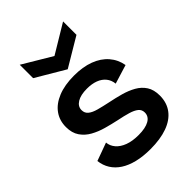

<svg xmlns="http://www.w3.org/2000/svg" viewBox="-228 -877 993 993"><g transform="rotate(-45 269.0 -380.5)"><path d="M274 13Q220 13 177.5 2.5Q135 -8 105 -27.5Q75 -47 57.5 -75Q40 -103 36 -138L135 -174Q137 -148 155 -127Q173 -106 205 -94Q237 -82 282 -82Q332 -82 359.5 -97.5Q387 -113 387 -142Q387 -163 371.5 -175.5Q356 -188 327.5 -196.5Q299 -205 259 -213Q222 -221 184.5 -231.5Q147 -242 115.5 -259.5Q84 -277 64.5 -305.5Q45 -334 45 -377Q45 -425 70.5 -460.5Q96 -496 145 -516Q194 -536 263 -536Q327 -536 375 -518Q423 -500 452.5 -466Q482 -432 490 -386L386 -354Q383 -382 367 -401.5Q351 -421 324.5 -431Q298 -441 262 -441Q216 -441 190 -425Q164 -409 164 -382Q164 -360 180 -347Q196 -334 225.5 -326Q255 -318 293 -310Q333 -302 370.5 -291.5Q408 -281 438 -264Q468 -247 486 -219.5Q504 -192 504 -149Q504 -97 476.5 -60.5Q449 -24 397.5 -5.5Q346 13 274 13ZM104 -774 263 -679 421 -774V-676L263 -582L104 -676Z"/></g></svg>

Font: Bricolage Grotesque 17pt SemiBold
Style: Regular
Weight: 600
Version: Version 1.001;gftools[0.9.33.dev8+g029e19f]